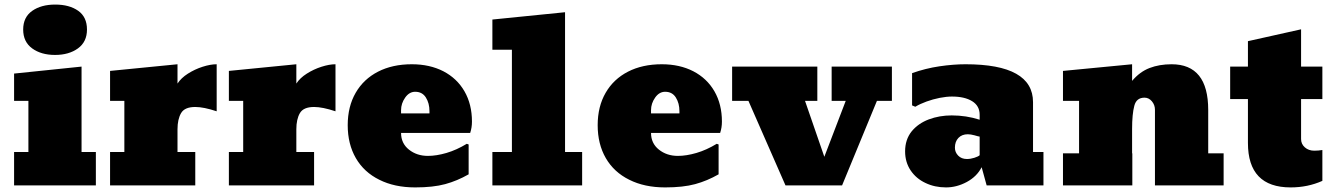

<svg xmlns="http://www.w3.org/2000/svg" viewBox="-20 -816 5884 845"><path d="M222.2 -574.2Q161.1 -574.2 121.6 -603Q82 -631.8 82 -686Q82 -740.2 121.6 -768.1Q161.1 -795.9 223.1 -795.9Q285.2 -795.9 324 -768.6Q362.8 -741.2 362.8 -686Q362.8 -631.8 323 -603Q283.2 -574.2 222.2 -574.2ZM401.9 -147V0H42V-147H105V-372.1H42V-492.2L338.9 -522.9V-147Z M839.4 0H464.4V-147H527.3V-372.1H464.4V-503.9L761.2 -533.2V-448.2Q776.9 -472.7 807.1 -491.9Q837.4 -511.2 871.8 -522.2Q906.2 -533.2 933.6 -533.2V-326.2Q876.5 -345.2 839.4 -345.2Q792.5 -345.2 776.9 -318.1Q761.2 -291 761.2 -247.1V-147H839.4Z M1362.3 0H987.3V-147H1050.3V-372.1H987.3V-503.9L1284.2 -533.2V-448.2Q1299.8 -472.7 1330.1 -491.9Q1360.4 -511.2 1394.8 -522.2Q1429.2 -533.2 1456.5 -533.2V-326.2Q1399.4 -345.2 1362.3 -345.2Q1315.4 -345.2 1299.8 -318.1Q1284.2 -291 1284.2 -247.1V-147H1362.3Z M1807.1 8.8Q1716.3 8.8 1649.4 -24.9Q1582 -58.1 1546.1 -120.1Q1510.3 -182.1 1510.3 -265.1Q1510.3 -347.2 1545.4 -407.7Q1580.1 -467.8 1643.6 -500.5Q1707 -533.2 1792.5 -533.2Q1871.1 -533.2 1931.2 -502.4Q1991.2 -471.2 2024.2 -414.1Q2057.1 -356.9 2057.1 -280.8Q2057.1 -254.4 2049.3 -231H1745.1Q1745.1 -185.1 1779.8 -157.5Q1814.5 -129.9 1863.3 -129.9Q1900.4 -129.9 1944.8 -142.8Q1989.3 -155.8 2034.2 -183.1L2042.5 -180.2V-48.8Q1992.2 -20 1939.2 -5.6Q1886.2 8.8 1807.1 8.8ZM1745.1 -331.1V-316.9H1870.1V-327.1Q1870.1 -361.8 1854.2 -387Q1838.4 -412.1 1807.1 -412.1Q1781.2 -412.1 1763.2 -386.5Q1745.1 -360.8 1745.1 -331.1Z M2542 -147V0H2147V-147H2232.9V-597.2H2147V-730L2466.8 -762.2V-147Z M2907.2 8.8Q2816.4 8.8 2749.5 -24.9Q2682.1 -58.1 2646.2 -120.1Q2610.4 -182.1 2610.4 -265.1Q2610.4 -347.2 2645.5 -407.7Q2680.2 -467.8 2743.7 -500.5Q2807.1 -533.2 2892.6 -533.2Q2971.2 -533.2 3031.2 -502.4Q3091.3 -471.2 3124.3 -414.1Q3157.2 -356.9 3157.2 -280.8Q3157.2 -254.4 3149.4 -231H2845.2Q2845.2 -185.1 2879.9 -157.5Q2914.6 -129.9 2963.4 -129.9Q3000.5 -129.9 3044.9 -142.8Q3089.4 -155.8 3134.3 -183.1L3142.6 -180.2V-48.8Q3092.3 -20 3039.3 -5.6Q2986.3 8.8 2907.2 8.8ZM2845.2 -331.1V-316.9H2970.2V-327.1Q2970.2 -361.8 2954.3 -387Q2938.5 -412.1 2907.2 -412.1Q2881.3 -412.1 2863.3 -386.5Q2845.2 -360.8 2845.2 -331.1Z M3839.4 -372.1 3686 0H3437L3273.9 -372.1H3202.1V-522.9H3577.1V-372.1H3522.9L3607.9 -126L3702.1 -372.1H3640.1V-522.9H3905.3V-372.1Z M4143.6 8.8Q4093.8 8.8 4053.2 -10.7Q4012.2 -29.8 3987.8 -65.9Q3963.4 -102.1 3963.4 -149.9Q3963.4 -201.7 3992.2 -237.8Q4021 -272.9 4067.6 -290.5Q4114.3 -308.1 4168.5 -308.1Q4232.4 -308.1 4291.5 -289.1V-311Q4291.5 -350.1 4258.5 -370.6Q4225.6 -391.1 4169.4 -391.1Q4145.5 -391.1 4115.7 -385.3Q4085.9 -379.4 4057.6 -369.1Q4029.3 -358.9 4008.3 -346.2L3994.1 -352.1V-494.1Q4053.2 -515.1 4114.7 -524.2Q4176.3 -533.2 4229.5 -533.2Q4526.4 -533.2 4526.4 -366.2V-147H4572.3V0H4322.3L4300.3 -80.1Q4279.3 -39.1 4234.9 -15.1Q4190.4 8.8 4143.6 8.8ZM4235.4 -116.2Q4251.5 -116.2 4268.3 -121.6Q4285.2 -127 4291.5 -132.8V-214.8Q4284.2 -215.8 4268.1 -220.7Q4251.5 -225.1 4239.3 -225.1Q4213.4 -225.1 4198 -209Q4182.6 -192.9 4182.6 -166Q4182.6 -146 4197 -131.1Q4211.4 -116.2 4235.4 -116.2Z M5297.4 -332V-141.1H5365.2V0H5063V-333Q5063 -354 5049.6 -370.1Q5036.1 -386.2 5017.1 -386.2Q4981.4 -386.2 4972.2 -350.6Q4962.4 -314 4962.4 -248V-141.1H4963.4V0H4658.2V-141.1H4729V-372.1H4658.2V-503.9L4962.4 -533.2V-460Q4996.1 -500 5039.1 -516.6Q5082 -533.2 5136.2 -533.2Q5297.4 -533.2 5297.4 -332Z M5660.2 8.8Q5472.2 8.8 5472.2 -187V-379.9H5394V-522.9H5472.2V-634.8L5706.1 -687V-522.9H5799.8V-379.9H5706.1V-204.1Q5706.1 -182.1 5722.7 -167.5Q5739.3 -152.8 5764.2 -152.8Q5782.2 -152.8 5799.8 -155.8V-20Q5735.4 8.8 5660.2 8.8Z"/></svg>

Font: Moul
Style: Regular
Weight: 400
Designer: Danh Hong
Version: Version 8.002; ttfautohint (v1.8.3)